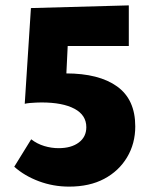

<svg xmlns="http://www.w3.org/2000/svg" viewBox="-20 -683 559 714"><path d="M72 -297 95 -653 459 -663V-512H133L235 -579L225 -372ZM96 -165Q118 -148 144.5 -140Q171 -132 198 -132Q245 -132 273 -153Q301 -174 301 -210Q301 -255 257 -278.5Q213 -302 134 -302Q126 -302 114.5 -301.5Q103 -301 91.5 -300Q80 -299 72 -297L114 -402Q134 -405 165 -407.5Q196 -410 225 -410Q348 -410 415.5 -361.5Q483 -313 483 -213Q483 -149 452.5 -98Q422 -47 367.5 -18Q313 11 237 11Q178 11 124.5 -9Q71 -29 33 -63Z"/></svg>

Font: Ysabeau Infant Black
Style: Regular
Weight: 900
Designer: Christian Thalmann (Catharsis Fonts)
Version: Version 2.001;gftools[0.9.30]; featfreeze: ss01,ss02,lnum